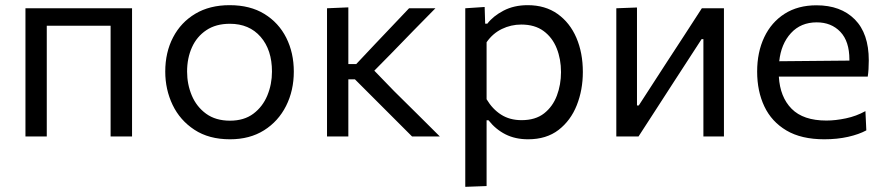

<svg xmlns="http://www.w3.org/2000/svg" viewBox="-20 -528 3428 743"><path d="M78.5 0V-496H491V0H408V-428.5H161V0Z M870 11Q788.5 11 732.5 -25.8Q676.5 -62.5 648 -122Q619.5 -181.5 619.5 -251Q619.5 -325.5 649.8 -383.5Q680 -441.5 735.8 -474.8Q791.5 -508 868.5 -508Q948 -508 1003.2 -474Q1058.5 -440 1087.8 -381.8Q1117 -323.5 1117 -251Q1117 -177.5 1087 -118Q1057 -58.5 1001.8 -23.8Q946.5 11 870 11ZM870 -61Q924.5 -61 960.5 -88Q996.5 -115 1014.5 -158.5Q1032.5 -202 1032.5 -251Q1032.5 -335 988.5 -385.5Q944.5 -436 869.5 -436Q815.5 -436 778.5 -411.2Q741.5 -386.5 722.8 -344.8Q704 -303 704 -251Q704 -202 722.2 -158.5Q740.5 -115 777.5 -88Q814.5 -61 870 -61Z M1245.5 0V-496L1328 -499.5V-280H1358.5L1430.5 -356.5Q1463.5 -391 1497 -426.5Q1530 -461.5 1563 -496H1665Q1622 -452.5 1579.5 -409Q1537 -365.5 1495 -322L1428.5 -254.5L1505.5 -175Q1549.5 -131.5 1594 -87.5Q1638.5 -43.5 1682 0H1574.5Q1540.5 -34 1506.5 -68Q1472.5 -102 1439 -135.5L1353.5 -221H1328V0Z M1780.5 195V-496L1855.5 -501L1857.5 -436.5H1866Q1888 -465.5 1928.5 -486.8Q1969 -508 2022 -508Q2090 -508 2137.8 -474Q2185.5 -440 2210.5 -381.8Q2235.5 -323.5 2235.5 -249.5Q2235.5 -180 2212 -120.8Q2188.5 -61.5 2141.5 -25.2Q2094.5 11 2023.5 11Q1974 11 1936 -8.2Q1898 -27.5 1870.5 -62.5H1863V192ZM1998.5 -63Q2052 -63 2085.5 -89.2Q2119 -115.5 2135 -158Q2151 -200.5 2151 -249Q2151 -299.5 2134.2 -341.2Q2117.5 -383 2083.5 -408Q2049.5 -433 1997 -433Q1957.5 -433 1922 -415.8Q1886.5 -398.5 1863 -364.5V-144Q1885.5 -106 1919 -84.5Q1952.5 -63 1998.5 -63Z M2365 0V-496L2445 -499V-120H2452L2558.5 -284.5Q2593 -337.5 2628 -391Q2662.5 -444 2696 -496H2781.5V0H2702V-376.5H2695L2589.5 -214Q2554.5 -160 2520 -106.5Q2485 -53 2451 0Z M3170 11Q3081 11 3023.5 -23Q2966 -57 2938 -116Q2910 -175 2910 -251Q2910 -326 2937.5 -384Q2965 -442 3016.5 -474.8Q3068 -507.5 3139.5 -507.5Q3233.5 -507.5 3287.8 -453Q3342 -398.5 3342 -294.5Q3342 -258 3338 -231.5H2994Q2998.5 -152.5 3043.5 -107Q3088.5 -61.5 3178 -61.5Q3213 -61.5 3253.5 -70Q3294 -78.5 3329 -98L3332.5 -23.5Q3304 -8 3262 1.5Q3220 11 3170 11ZM3140.5 -441.5Q3079 -441.5 3040.8 -399.8Q3002.5 -358 2995.5 -291L3267 -293.5Q3267 -295 3267 -297.5Q3267 -368 3232 -404.8Q3197 -441.5 3140.5 -441.5Z"/></svg>

Font: Heraclito
Style: Regular
Weight: 400
Designer: Kostas Bartsokas (font) & Cristiano Sobral (main changes)
Foundry: Kostas Bartsokas (font) & Cristiano Sobral (main changes)
Version: Version 1.00;July 8, 2020;FontCreator 13.0.0.2655 64-bit